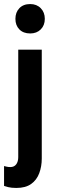

<svg xmlns="http://www.w3.org/2000/svg" viewBox="-23 -733 287 947"><path d="M58 194Q33 194 17.5 190Q2 186 -3 184V86Q2 87 9.5 89Q17 91 28 91Q47 91 57 77.5Q67 64 67 42V-488H183V49Q183 88 170.5 121.5Q158 155 130.5 174.5Q103 194 58 194ZM53 -640Q53 -672 72.5 -692.5Q92 -713 126 -713Q158 -713 178 -692.5Q198 -672 198 -640Q198 -608 178 -588Q158 -568 126 -568Q92 -568 72.5 -588Q53 -608 53 -640Z"/></svg>

Font: Gabarito Medium
Style: Regular
Weight: 500
Designer: Leandro Assis / Alvaro Franca / Felipe Casaprima
Foundry: Naipe Foundry
Version: Version 1.000